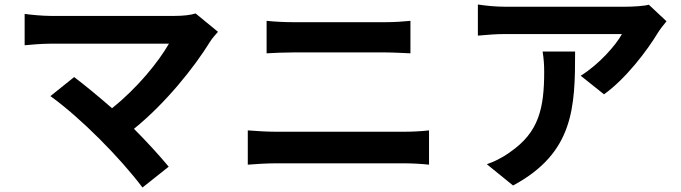

<svg xmlns="http://www.w3.org/2000/svg" viewBox="-20 -772 3040 857"><path d="M953 -630 853 -712C832 -705 798 -701 760 -701H205C171 -701 116 -706 90 -710V-570C111 -572 165 -577 205 -577H734C687 -495 593 -379 480 -289C417 -344 351 -398 311 -428L205 -343C340 -246 516 -68 616 65L733 -28C694 -75 635 -140 578 -197C719 -311 847 -471 919 -588C927 -601 939 -614 953 -630Z M1170 -679V-534C1204 -536 1250 -538 1288 -538H1701C1736 -538 1783 -535 1812 -534V-679C1784 -676 1741 -673 1701 -673H1287C1253 -673 1206 -675 1170 -679ZM1086 -190V-37C1123 -40 1172 -43 1211 -43H1785C1815 -43 1860 -41 1895 -37V-190C1861 -186 1819 -184 1785 -184H1211C1172 -184 1125 -187 1086 -190Z M2955 -677 2876 -751C2857 -745 2802 -742 2774 -742H2235C2193 -742 2151 -746 2113 -752V-613C2160 -617 2193 -620 2235 -620H2756C2730 -571 2652 -483 2572 -434L2676 -351C2774 -421 2869 -547 2916 -625C2925 -640 2944 -664 2955 -677ZM2547 -542H2402C2407 -510 2409 -483 2409 -452C2409 -288 2385 -182 2258 -94C2221 -67 2185 -50 2153 -39L2270 56C2542 -90 2547 -294 2547 -542Z"/></svg>

Font: DAIFUKU Sans JP
Style: Bold
Weight: 700
Designer: Original font ‘Source Han Sans JP’ : Ryoko NISHIZUKA  (kana, bopomofo & ideographs); Paul D. Hunt (Latin, Greek & Cyrill
Foundry: Daifuku
Version: Version 1.001